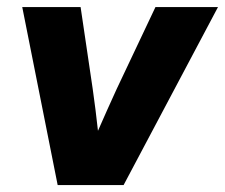

<svg xmlns="http://www.w3.org/2000/svg" viewBox="-20 -536 651 556"><path d="M147 0 44.4 -515.6H213.4L248.5 -278.3Q252.9 -248 256.6 -217.8Q260.3 -187.5 263.7 -157.2Q276.9 -187.5 290.5 -217.8Q304.2 -248 317.9 -278.3L430.2 -515.6H611.3L337.9 0Z"/></svg>

Font: Inter Display ExtraBold
Style: Italic
Weight: 800
Italic angle: -9.39999°
Designer: Rasmus Andersson
Foundry: rsms
Version: Version 4.000;git-a52131595